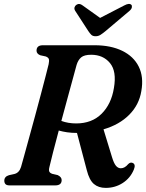

<svg xmlns="http://www.w3.org/2000/svg" viewBox="-20 -926 730 959"><path d="M648.5 -79Q631 -36.5 593 -12Q555 12.5 508 12.5Q472 12.5 449 -7Q426 -26.5 413.5 -76L364.5 -262Q338 -262 315.5 -265.2Q293 -268.5 273.5 -274Q257.5 -214 244.8 -164.8Q232 -115.5 227 -92.5Q222.5 -75 226.8 -68Q231 -61 240 -58L268 -51.5Q288 -42 288 -26.5Q288 0 256 0H28.5Q13 0 7.2 -6.5Q1.5 -13 1.5 -23.5Q1.5 -44 25 -51L52 -57Q76 -63 85 -92Q90.5 -110.5 101.2 -150Q112 -189.5 126.2 -241Q140.5 -292.5 155.5 -348Q170.5 -403.5 184.2 -455.2Q198 -507 208.2 -546.8Q218.5 -586.5 223 -605.5Q226.5 -622.5 224 -630.8Q221.5 -639 208.5 -644L181 -650Q162.5 -657.5 162.5 -673Q162.5 -700 194.5 -700H452Q533.5 -700 590.5 -672.2Q647.5 -644.5 673 -593.2Q698.5 -542 686 -471.5Q675 -402.5 625.5 -352.8Q576 -303 497 -280L539.5 -141Q548.5 -111 559 -98.2Q569.5 -85.5 583.5 -85.5Q603 -85.5 620 -106Q630.5 -117 642 -112.5Q659.5 -105.5 648.5 -79ZM362.5 -601.5Q357 -581.5 345 -537.2Q333 -493 317.5 -436.5Q302 -380 286.5 -322Q320 -309.5 360.5 -309.5Q439 -309.5 487.5 -357.8Q536 -406 549 -486.5Q563.5 -570 529.2 -611.2Q495 -652.5 435.5 -652.5Q401 -652.5 385.5 -639.5Q370 -626.5 362.5 -601.5ZM507.5 -771Q493 -759 482 -752Q471 -745 457.5 -745Q443.5 -745 436.2 -752Q429 -759 421 -771L355.5 -872Q350 -881 352.2 -889Q354.5 -897 361 -901.5Q376 -912 392.5 -899L480 -836.5L601 -899Q626 -912.5 636.5 -901.5Q640 -897.5 638.5 -889Q637 -880.5 626.5 -871.5Z"/></svg>

Font: Fraunces 72pt S050 SemiBold
Style: Italic
Weight: 600
Italic angle: -16°
Version: Version 1.000; ttfautohint (v1.8.3)